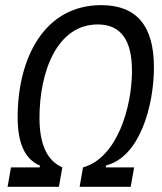

<svg xmlns="http://www.w3.org/2000/svg" viewBox="-20 -723 626 743"><path d="M9.3 0H208L221.2 -75.2C161.6 -102.1 132.8 -164.6 132.8 -267.1C132.8 -443.8 199.7 -628.4 358.4 -628.4C446.8 -628.4 490.7 -568.8 490.7 -449.2C490.7 -307.6 433.1 -111.8 301.3 -75.2L288.1 0H485.8L499 -75.2H389.2L390.6 -83C522.5 -115.7 575.7 -317.4 575.7 -462.4C575.7 -623.5 508.3 -703.1 371.6 -703.1C152.8 -703.1 48.3 -500.5 48.3 -269C48.3 -167.5 76.7 -106.9 134.8 -82L133.3 -75.2H22.5Z"/></svg>

Font: Cascadia Mono SemiLight
Style: Italic
Weight: 350
Italic angle: -10°
Monospace: yes
Designer: Aaron Bell
Foundry: Saja Typeworks
Version: Version 2404.023